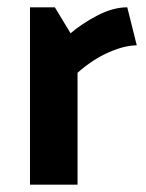

<svg xmlns="http://www.w3.org/2000/svg" viewBox="-20 -505 398 525"><path d="M328 -485 354 -381Q321 -381 277.5 -362Q234 -343 192 -306V0H62V-485H130L173 -414Q203 -440 246 -462.5Q289 -485 328 -485Z"/></svg>

Font: Palanquin Dark
Style: Regular
Weight: 400
Designer: Pria Ravichandran
Version: Version 1.001